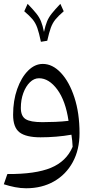

<svg xmlns="http://www.w3.org/2000/svg" viewBox="-20 -715 503 1008"><path d="M228 -501 194.8 -495.6Q185.1 -542.5 175.8 -568.6Q166.5 -594.7 151.1 -613.3Q135.7 -631.8 107.4 -655.8L125 -694.8Q154.3 -664.6 170.4 -644.5Q186.5 -624.5 195.3 -603Q204.1 -581.5 210.9 -547.4Q218.3 -581.5 227.1 -602.8Q235.8 -624 252 -644.3Q268.1 -664.6 296.9 -694.8L314.5 -655.8Q286.6 -631.8 271.2 -613Q255.9 -594.2 246.8 -569.3Q237.8 -544.4 228 -501ZM117.2 273.4Q88.9 273.4 58.8 267.6Q28.8 261.7 0 252.4L18.6 198.7Q166 199.7 247.3 166Q328.6 132.3 361.3 55.7Q360.8 38.6 359.1 24.2Q357.4 9.8 355 -7.8Q316.9 -1 275.4 2.4Q233.9 5.9 192.9 5.9Q116.7 5.9 82.8 -20Q48.8 -45.9 48.8 -112.3Q48.8 -187 70.3 -247.6Q91.8 -308.1 127.2 -343.8Q162.6 -379.4 204.6 -379.4Q255.9 -379.4 299.8 -332.5Q343.8 -285.6 370.6 -203.6Q397.5 -121.6 397.5 -16.1Q397.5 70.8 362.1 136Q326.7 201.2 263.4 237.3Q200.2 273.4 117.2 273.4ZM339.8 -80.6Q324.2 -186.5 280.5 -245.4Q236.8 -304.2 184.6 -304.2Q158.7 -304.2 137 -283Q115.2 -261.7 102.3 -226.3Q89.4 -190.9 89.4 -148.4Q89.4 -105.5 114.5 -89.6Q139.6 -73.7 202.1 -73.7Q233.9 -73.7 270.3 -75.2Q306.6 -76.7 339.8 -80.6Z"/></svg>

Font: Pinar-FD Regular
Style: FD-Regular
Weight: 400
Designer: Amin Abedi
Version: Version 3.000